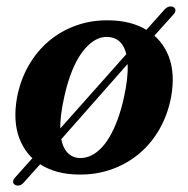

<svg xmlns="http://www.w3.org/2000/svg" viewBox="-20 -538 592 605"><path d="M27.5 44.5Q21.5 41 21.2 34.8Q21 28.5 27.5 21.5L140.5 -105L151.5 -112.5L400 -392L407 -405.5L498.5 -508Q505 -515 512.2 -517Q519.5 -519 526 -516Q532.5 -512.5 532.8 -506.2Q533 -500 527.5 -493.5L420.5 -374.5L410.5 -368.5L167 -92.5L159.5 -79.5L55 37Q48.5 44.5 41.5 46.2Q34.5 48 27.5 44.5ZM324 -474Q394 -473 442.5 -443.2Q491 -413.5 511.8 -359.8Q532.5 -306 519 -231.5Q508.5 -176.5 482.5 -131Q456.5 -85.5 417.8 -53.2Q379 -21 330.5 -4Q282 13 226.5 12Q157.5 11 109.5 -18.5Q61.5 -48 41 -102Q20.5 -156 33.5 -230Q44 -285.5 70 -331Q96 -376.5 134.2 -408.8Q172.5 -441 220.8 -458Q269 -475 324 -474ZM225 -40.5Q243 -38.5 260.5 -45Q278 -51.5 294.2 -66.8Q310.5 -82 324.5 -105.5Q338.5 -129 350.2 -160.5Q362 -192 370.5 -231Q384 -292 382.2 -333.2Q380.5 -374.5 366 -396.2Q351.5 -418 325.5 -421Q307.5 -423.5 290.5 -416.8Q273.5 -410 257.5 -394.8Q241.5 -379.5 227.5 -356.2Q213.5 -333 202 -301.5Q190.5 -270 182 -230.5Q168.5 -170 170 -128.8Q171.5 -87.5 185.8 -65.8Q200 -44 225 -40.5Z"/></svg>

Font: Fraunces SemiBold
Style: Italic
Weight: 600
Italic angle: -16°
Version: Version 1.000;[b76b70a41]